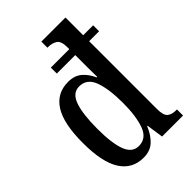

<svg xmlns="http://www.w3.org/2000/svg" viewBox="-227 -854 957 957"><g transform="rotate(-45 252.0 -375.0)"><path d="M203 10Q124 10 82 -55Q40 -120 40 -256Q40 -394 82 -459Q124 -524 203 -524Q248 -524 275.5 -500.5Q303 -477 320 -439H324Q324 -444 323.5 -463Q323 -482 323 -504.5Q323 -527 323 -543V-593H193V-635H323V-649Q323 -692 303.5 -704.5Q284 -717 257 -717H251V-760H421V-635H491V-593H421V-115Q421 -70 437.5 -56.5Q454 -43 483 -43H490V0H342L329 -89H326Q307 -43 278 -16.5Q249 10 203 10ZM227 -48Q281 -48 302 -105.5Q323 -163 323 -256Q323 -354 302 -411.5Q281 -469 226 -469Q180 -469 160.5 -414Q141 -359 141 -255Q141 -153 161 -100.5Q181 -48 227 -48Z"/></g></svg>

Font: Noto Serif Lao ExtraCondensed Medium
Style: Regular
Weight: 500
Width: 2
Designer: Monotype Design Team
Foundry: Monotype Imaging Inc.
Version: Version 2.003; ttfautohint (v1.8.4.7-5d5b)